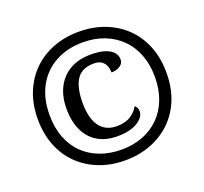

<svg xmlns="http://www.w3.org/2000/svg" viewBox="-126 -873 1097 1031"><g transform="rotate(-20 422.5 -357.5)"><path d="M422 10Q342 10 275 -16Q208 -42 158.5 -90Q109 -138 82 -206Q55 -274 55 -358Q55 -441 82 -508.5Q109 -576 158 -624.5Q207 -673 274.5 -699Q342 -725 422 -725Q502 -725 569.5 -699Q637 -673 686.5 -625Q736 -577 763 -509Q790 -441 790 -357Q790 -273 763 -205.5Q736 -138 686.5 -90Q637 -42 569.5 -16Q502 10 422 10ZM428 -126Q359 -126 312.5 -155Q266 -184 242.5 -236Q219 -288 219 -358Q219 -426 244.5 -477.5Q270 -529 319.5 -558.5Q369 -588 442 -588Q490 -588 521 -577.5Q552 -567 567.5 -549.5Q583 -532 583 -509Q583 -486 562.5 -472.5Q542 -459 513 -459Q513 -479 506 -497Q499 -515 483 -526Q467 -537 440 -537Q370 -537 340.5 -491Q311 -445 311 -358Q311 -301 325.5 -260.5Q340 -220 369.5 -199Q399 -178 441 -178Q491 -178 522.5 -198.5Q554 -219 567 -246Q575 -242 579.5 -232.5Q584 -223 584 -211Q584 -191 566.5 -171.5Q549 -152 514 -139Q479 -126 428 -126ZM423 -51Q491 -51 546 -72.5Q601 -94 641 -134Q681 -174 702.5 -231Q724 -288 724 -358Q724 -428 702 -485Q680 -542 640 -581.5Q600 -621 545 -642.5Q490 -664 423 -664Q334 -664 266 -627Q198 -590 160 -521Q122 -452 122 -357Q122 -285 144 -228Q166 -171 206.5 -131.5Q247 -92 302.5 -71.5Q358 -51 423 -51Z"/></g></svg>

Font: Noto Serif Khmer
Style: Bold
Weight: 700
Version: Version 2.003